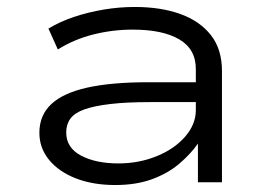

<svg xmlns="http://www.w3.org/2000/svg" viewBox="-20 -523 776 551"><path d="M311 8Q247 8 198 -11Q149 -30 121 -64Q93 -98 93 -142Q93 -192 127 -224Q161 -256 230 -271.5Q299 -287 406 -287H558V-230H411Q343 -230 296.5 -224.5Q250 -219 222 -209Q194 -199 182 -182.5Q170 -166 170 -143Q170 -99 212.5 -76.5Q255 -54 320 -54Q378 -54 429 -74.5Q480 -95 511 -130.5Q542 -166 542 -207V-325Q542 -382 494.5 -410Q447 -438 361 -438Q303 -438 247.5 -424Q192 -410 146 -381L119 -441Q152 -461 192.5 -474.5Q233 -488 277.5 -495.5Q322 -503 367 -503Q441 -503 497 -483Q553 -463 585 -422.5Q617 -382 617 -319V0H548V-110V-111Q528 -82 495.5 -54Q463 -26 417 -9Q371 8 311 8Z"/></svg>

Font: Nunito Sans 7pt Expanded Light
Style: Regular
Weight: 300
Width: 7
Designer: Vernon Adams
Foundry: Vernon Adams
Version: Version 3.101;gftools[0.9.27]